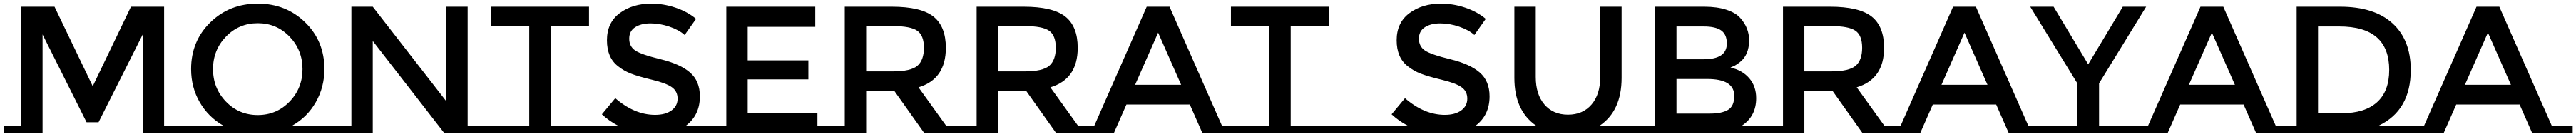

<svg xmlns="http://www.w3.org/2000/svg" viewBox="-20 -736 14224 756"><path d="M983 -43V0H768V-546L524 -61H458L215 -546V0H0V-43H97V-699H281L492 -260L703 -699H886V-43Z M1823 -43V0H983V-43H1212Q1130 -90 1082.5 -172Q1035 -254 1035 -355Q1035 -509 1141 -612.5Q1247 -716 1403 -716Q1559 -716 1665 -612.5Q1771 -509 1771 -355Q1771 -255 1723.5 -172Q1676 -89 1594 -43ZM1578.5 -534Q1507 -608 1403 -608Q1299 -608 1227.5 -534Q1156 -460 1156 -354.5Q1156 -249 1227.5 -175Q1299 -101 1403 -101Q1507 -101 1578.5 -175Q1650 -249 1650 -354.5Q1650 -460 1578.5 -534Z M1920 -43V-699H2038L2444 -177V-699H2562V-43H2659V0H2434L2038 -510V0H1823V-43Z M3263 -43V0H2659V-43H2902V-591H2690V-699H3232V-591H3020V-43Z M3893 -43V0H3263V-43H3391Q3343 -68 3303 -105L3377 -194Q3483 -102 3597 -102Q3654 -102 3687.5 -126.5Q3721 -151 3721 -191.5Q3721 -232 3689.5 -254.5Q3658 -277 3581 -295.5Q3504 -314 3464 -329.5Q3424 -345 3393 -370Q3331 -417 3331 -514Q3331 -611 3401.5 -663.5Q3472 -716 3576 -716Q3643 -716 3709 -694Q3775 -672 3823 -632L3760 -543Q3729 -571 3676 -589Q3623 -607 3571.5 -607Q3520 -607 3487 -586Q3454 -565 3454 -522.5Q3454 -480 3487 -457.5Q3520 -435 3627.5 -409Q3735 -383 3789.5 -336Q3844 -289 3844 -204Q3844 -101 3768 -43Z M3990 -43V-699H4481V-588H4108V-403H4443V-298H4108V-111H4493V-43H4590V0H3893V-43Z M5300 -43V0H5084L4917 -235H4762V0H4547V-43H4644V-699H4904Q5064 -699 5133 -645Q5202 -591 5202 -472Q5202 -299 5051 -254L5203 -43ZM4912 -592H4762V-342H4909Q5009 -342 5045 -373Q5081 -404 5081 -472.5Q5081 -541 5044 -566.5Q5007 -592 4912 -592Z M6028 -43V0H5812L5645 -235H5490V0H5275V-43H5372V-699H5632Q5792 -699 5861 -645Q5930 -591 5930 -472Q5930 -299 5779 -254L5931 -43ZM5640 -592H5490V-342H5637Q5737 -342 5773 -373Q5809 -404 5809 -472.5Q5809 -541 5772 -566.5Q5735 -592 5640 -592Z M6842 -43V0H6619L6549 -159H6199L6129 0H5906V-43H6022L6311 -699H6437L6726 -43ZM6501 -268 6374 -556 6247 -268Z M7349 -43V0H6745V-43H6988V-591H6776V-699H7318V-591H7106V-43Z M7623 -43V0H7349V-43Z M8253 -43V0H7623V-43H7751Q7703 -68 7663 -105L7737 -194Q7843 -102 7957 -102Q8014 -102 8047.5 -126.5Q8081 -151 8081 -191.5Q8081 -232 8049.5 -254.5Q8018 -277 7941 -295.5Q7864 -314 7824 -329.5Q7784 -345 7753 -370Q7691 -417 7691 -514Q7691 -611 7761.5 -663.5Q7832 -716 7936 -716Q8003 -716 8069 -694Q8135 -672 8183 -632L8120 -543Q8089 -571 8036 -589Q7983 -607 7931.5 -607Q7880 -607 7847 -586Q7814 -565 7814 -522.5Q7814 -480 7847 -457.5Q7880 -435 7987.5 -409Q8095 -383 8149.5 -336Q8204 -289 8204 -204Q8204 -101 8128 -43Z M9021 -43V0H8253V-43H8460Q8341 -126 8341 -306V-699H8459V-311Q8459 -215 8507 -159Q8555 -103 8637 -103Q8719 -103 8767 -159Q8815 -215 8815 -311V-699H8933V-306Q8933 -125 8813 -43Z M9727 -43V0H9021V-43H9118V-699H9390Q9461 -699 9512.5 -682Q9564 -665 9589 -636Q9637 -582 9637 -514Q9637 -432 9585 -392Q9566 -378 9559 -374.5Q9552 -371 9534 -363Q9599 -349 9637.5 -304.5Q9676 -260 9676 -194Q9676 -95 9598 -43ZM9236 -109H9421Q9486 -109 9520.5 -129.5Q9555 -150 9555 -207Q9555 -300 9406 -300H9236ZM9236 -409H9386Q9514 -409 9514 -496Q9514 -546 9483 -568Q9452 -590 9387 -590H9236Z M10480 -43V0H10264L10097 -235H9942V0H9727V-43H9824V-699H10084Q10244 -699 10313 -645Q10382 -591 10382 -472Q10382 -299 10231 -254L10383 -43ZM10092 -592H9942V-342H10089Q10189 -342 10225 -373Q10261 -404 10261 -472.5Q10261 -541 10224 -566.5Q10187 -592 10092 -592Z M11294 -43V0H11071L11001 -159H10651L10581 0H10358V-43H10474L10763 -699H10889L11178 -43ZM10953 -268 10826 -556 10699 -268Z M11449 -43V-276L11189 -699H11318L11509 -381L11700 -699H11829L11569 -276V-43H11821V0H11197V-43Z M12660 -43V0H12437L12367 -159H12017L11947 0H11724V-43H11840L12129 -699H12255L12544 -43ZM12319 -268 12192 -556 12065 -268Z M13345 -43V0H12563V-43H12660V-699H12900Q13088 -699 13189 -607.5Q13290 -516 13290 -350Q13290 -127 13114 -43ZM13171 -350Q13171 -590 12896 -590H12778V-111H12909Q13036 -111 13103.5 -171.5Q13171 -232 13171 -350Z M14184 -43V0H13961L13891 -159H13541L13471 0H13248V-43H13364L13653 -699H13779L14068 -43ZM13843 -268 13716 -556 13589 -268Z"/></svg>

Font: Montserrat Subrayada
Style: Regular
Weight: 400
Designer: Julieta Ulanovsky
Foundry: Julieta Ulanovsky
Version: Version 2.001